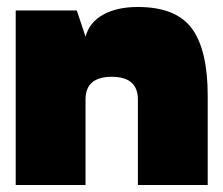

<svg xmlns="http://www.w3.org/2000/svg" viewBox="-20 -530 640 550"><path d="M25 0H225V-425L200 -500H25ZM225 -425V-245Q225 -310 300 -310Q375 -310 375 -245V0H575V-255Q575 -387 529.5 -448.5Q484 -510 375 -510Q315 -510 275.5 -488Q236 -466 225 -425Z"/></svg>

Font: Millimetre
Style: Extrablack
Weight: 900
Designer: Jérémy Landes
Version: Version 1.0